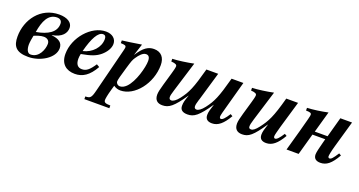

<svg xmlns="http://www.w3.org/2000/svg" viewBox="-40 -1031 3376 1805"><g transform="rotate(20 1647.5 -128.5)"><path d="M324 -256C424 -273 458 -325 458 -376C458 -430 404 -462 325 -462C139 -462 25 -303 25 -134C25 -39 60 13 184 13C303 13 436 -66 436 -164C436 -219 397 -247 324 -254ZM364 -383C364 -298 286 -252 172 -232C190 -344 227 -429 316 -429C337 -429 364 -419 364 -383ZM317 -165C317 -113 283 -16 197 -16C165 -16 151 -54 151 -100C151 -121 160 -176 164 -191C189 -202 229 -216 259 -216C292 -216 317 -199 317 -165Z M816 -143C770 -74 741 -51 698 -51C656 -51 634 -79 634 -133C634 -149 636 -162 640 -182C737 -199 785 -217 828 -253C868 -287 897 -332 897 -375C897 -426 857 -462 792 -462C647 -462 504 -299 504 -134C504 -35 563 13 650 13C727 13 789 -26 845 -126ZM805 -390C805 -307 737 -234 647 -214C683 -353 726 -429 774 -429C798 -429 805 -413 805 -390Z M1114 -347 1151 -462C1049 -446 1011 -440 959 -434V-407C1004 -405 1013 -401 1013 -382C1013 -372 1004 -340 991 -288L895 92C876 168 865 178 817 178V205H1067V178C1017 177 1002 170 1002 146C1002 132 1007 98 1026 32L1038 -9C1060 7 1085 13 1106 13C1248 13 1383 -156 1383 -341C1383 -415 1345 -462 1273 -462C1216 -462 1171 -434 1115 -347ZM1258 -336C1258 -275 1218 -118 1151 -52C1132 -34 1111 -22 1089 -22C1067 -22 1050 -38 1050 -58C1050 -75 1061 -116 1088 -207C1110 -280 1114 -293 1132 -320C1158 -359 1188 -391 1219 -391C1243 -391 1258 -376 1258 -336Z M2158 -133C2123 -79 2103 -59 2086 -59C2075 -59 2072 -70 2072 -80C2072 -92 2084 -137 2097 -183L2170 -449H2052C1998 -249 1973 -194 1915 -118C1885 -79 1859 -63 1841 -63C1827 -63 1817 -71 1817 -88C1817 -103 1819 -115 1832 -158L1833 -159L1918 -449H1800C1746 -249 1721 -194 1663 -118C1633 -79 1607 -63 1589 -63C1575 -63 1565 -71 1565 -88C1565 -103 1567 -115 1581 -160L1674 -462C1613 -449 1515 -435 1464 -434V-407C1510 -404 1522 -394 1522 -379C1522 -363 1513 -333 1505 -304L1468 -176C1454 -126 1446 -95 1446 -70C1446 -17 1474 9 1524 9C1589 9 1632 -23 1726 -161H1727C1708 -108 1701 -84 1701 -51C1701 -11 1726 9 1776 9C1841 9 1884 -23 1978 -161H1979C1961 -106 1953 -80 1953 -51C1953 -10 1977 9 2021 9C2081 9 2128 -31 2180 -120Z M2700 -133C2665 -79 2645 -59 2628 -59C2617 -59 2614 -70 2614 -80C2614 -92 2626 -137 2639 -183L2717 -449H2599C2545 -249 2515 -194 2457 -118C2427 -79 2405 -63 2387 -63C2371 -63 2363 -68 2363 -85C2363 -100 2365 -115 2379 -160L2472 -462C2411 -449 2313 -435 2262 -434V-407C2308 -404 2320 -394 2320 -379C2320 -363 2311 -333 2303 -304L2266 -176C2252 -126 2244 -95 2244 -70C2244 -17 2272 9 2322 9C2387 9 2426 -23 2520 -161H2521C2503 -106 2495 -80 2495 -51C2495 -10 2519 9 2563 9C2623 9 2670 -31 2722 -120Z M3243 -135C3203 -73 3189 -59 3172 -59C3164 -59 3158 -66 3158 -76C3158 -86 3164 -124 3181 -183L3257 -449H3140L3085 -249H2957L3017 -462C2953 -448 2868 -436 2812 -434V-407C2854 -406 2867 -402 2867 -383C2867 -371 2855 -324 2822 -204L2765 0H2886L2946 -215H3074L3064 -177C3052 -130 3037 -76 3037 -51C3037 -10 3062 9 3105 9C3165 9 3210 -25 3265 -122Z"/></g></svg>

Font: XITS
Style: Bold Italic
Weight: 700
Italic angle: -16.33°
Designer: MicroPress Inc., with final additions and corrections provided by Coen Hoffman, Elsevier (retired)
Version: Version 1.105